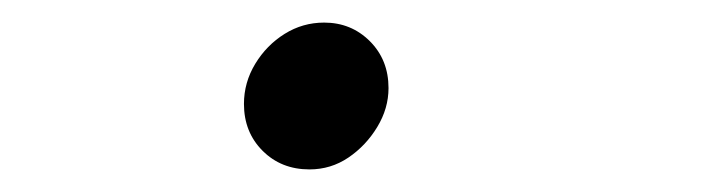

<svg xmlns="http://www.w3.org/2000/svg" viewBox="-20 -141 640 170"><path d="M254 9Q229 9 212.5 -7.5Q196 -24 196 -49Q196 -68 206 -84.5Q216 -101 232 -111Q248 -121 267 -121Q291 -121 307.5 -104.5Q324 -88 324 -63Q324 -45 314 -28.5Q304 -12 288.5 -1.5Q273 9 254 9Z"/></svg>

Font: Red Hat Mono
Style: Italic
Weight: 400
Italic angle: -12°
Monospace: yes
Designer: Pentagram, MCKL
Foundry: MCKL
Version: Version 1.030